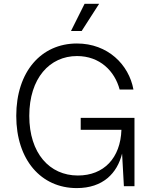

<svg xmlns="http://www.w3.org/2000/svg" viewBox="-20 -962 776 992"><path d="M376.5 9.8C512.2 9.8 585.4 -66.9 610.8 -168.5L620.1 0H674.8V-353H397V-291.5H607.4C602.5 -145.5 516.6 -55.2 382.3 -55.2C235.8 -55.2 131.3 -170.4 131.3 -363.3C131.3 -558.1 236.8 -672.4 377.9 -672.4C496.1 -672.4 572.8 -594.7 598.1 -499.5H669.4C646 -628.4 536.6 -737.3 377.4 -737.3C192.9 -737.3 64 -591.8 64 -363.3C64 -135.7 192.4 9.8 376.5 9.8ZM346.7 -801.8H401.9L492.2 -942.4H417Z"/></svg>

Font: Raveo Light
Style: Regular
Weight: 300
Designer: Jakub Foglar, Rasmus Andersson (Inter)
Foundry: Jakubfoglar.com
Version: Version 1.100;Glyphs 3.2.3 (3260)